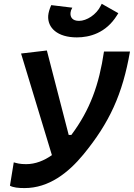

<svg xmlns="http://www.w3.org/2000/svg" viewBox="-20 -958 689 988"><path d="M106.4 9.8C231.9 9.8 332 -69.3 409.2 -163.1C543.5 -326.7 610.8 -473.6 648.9 -692.9H515.1C489.7 -522 443.8 -393.1 347.2 -263.7H333.5L221.2 -698.2L88.4 -682.6L247.1 -159.7C207.5 -131.8 162.6 -113.3 114.3 -113.3C81.5 -113.3 66.9 -118.2 50.8 -122.6L31.2 -2.4C48.3 7.3 75.7 9.8 106.4 9.8ZM375.5 -765.6C440.9 -765.6 524.9 -787.6 581.5 -878.4L588.9 -890.1L503.4 -938.5L498.5 -928.7C476.1 -882.3 425.8 -850.6 386.7 -850.6C352.1 -850.6 340.8 -870.1 342.8 -892.1C343.8 -900.9 345.2 -906.2 352.1 -918.5L243.7 -931.6C233.9 -909.7 229.5 -893.1 228 -877C224.1 -815.4 274.9 -765.6 375.5 -765.6Z"/></svg>

Font: Cascadia Mono NF
Style: Bold Italic
Weight: 700
Italic angle: -10°
Monospace: yes
Designer: Aaron Bell
Foundry: Saja Typeworks
Version: Version 2404.023